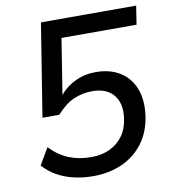

<svg xmlns="http://www.w3.org/2000/svg" viewBox="-81 -775 761 854"><g transform="rotate(-10 300.0 -348.0)"><path d="M272 9Q227 9 185.5 -0.5Q144 -10 109.5 -29.5Q75 -49 49 -78L93 -153Q133 -112 178 -94Q223 -76 278 -76Q326 -76 362.5 -93.5Q399 -111 422 -143Q445 -175 451 -221Q460 -287 428.5 -325.5Q397 -364 332 -364Q288 -364 248.5 -347Q209 -330 170 -286H94L161 -705H591L578 -621H239L199 -369H198Q227 -405 269.5 -425Q312 -445 362 -445Q426 -445 471 -417Q516 -389 536 -338Q556 -287 547 -217Q537 -144 499 -93.5Q461 -43 402.5 -17Q344 9 272 9Z"/></g></svg>

Font: Nunito Sans 7pt Medium
Style: Italic
Weight: 500
Italic angle: -9°
Designer: Vernon Adams
Foundry: Vernon Adams
Version: Version 3.101;gftools[0.9.27]